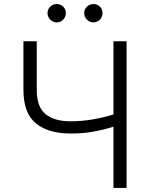

<svg xmlns="http://www.w3.org/2000/svg" viewBox="-20 -932 744 952"><path d="M96.2 -727.3H162.3V-486.2Q162.3 -401.3 206.1 -365.9Q250 -330.6 328.8 -330.6Q383.9 -330.6 437.9 -339.7Q491.8 -348.7 542.6 -364.7V-727.3H607.6V0H542.6V-303.6Q490.1 -287.6 440.3 -278.8Q390.6 -269.9 329.2 -269.9Q218.4 -270.2 157.3 -321Q96.2 -371.8 96.2 -486.2ZM261 -821Q242.9 -821 229.2 -834.7Q215.6 -848.4 215.6 -866.5Q215.6 -886 229.2 -899Q242.9 -911.9 261 -911.9Q280.5 -911.9 293.5 -899Q306.5 -886 306.5 -866.5Q306.5 -848.4 293.5 -834.7Q280.5 -821 261 -821ZM442.8 -821Q424.7 -821 411 -834.7Q397.4 -848.4 397.4 -866.5Q397.4 -886 411 -899Q424.7 -911.9 442.8 -911.9Q462.4 -911.9 475.3 -899Q488.3 -886 488.3 -866.5Q488.3 -848.4 475.3 -834.7Q462.4 -821 442.8 -821Z"/></svg>

Font: Inter Zeller Light
Style: Regular
Weight: 300
Designer: Rasmus Andersson; Joe Bland
Foundry: zeller
Version: Version 3.015;git-dec3a8cb1